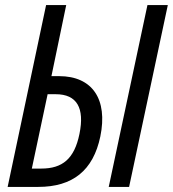

<svg xmlns="http://www.w3.org/2000/svg" viewBox="-20 -734 679 754"><path d="M10 0H130C265 0 346 -64 374 -198C404 -344 343 -435 212 -435H182L240 -714H161ZM407 0H487L639 -714H559ZM105 -72 167 -364H199C282 -364 313 -310 292 -208C272 -110 225 -72 142 -72Z"/></svg>

Font: Noto Sans ExtraCondensed
Style: Italic
Weight: 400
Width: 2
Italic angle: -12°
Designer: Monotype Design Team
Foundry: Monotype Imaging Inc.
Version: Version 2.013